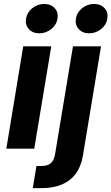

<svg xmlns="http://www.w3.org/2000/svg" viewBox="-20 -769 576 993"><path d="M12.7 0 100.1 -529.3H245.1L157.2 0ZM183.1 -596.7Q148.9 -596.7 129.2 -618.7Q109.4 -640.6 114.7 -672.9Q120.1 -705.1 147.2 -726.8Q174.3 -748.5 208.5 -748.5Q243.2 -748.5 262.9 -726.8Q282.7 -705.1 277.3 -672.9Q272.5 -640.6 245.1 -618.7Q217.8 -596.7 183.1 -596.7ZM357.4 -529.3H502.4L408.7 36.6Q399.4 92.3 371.6 129.6Q343.8 167 299.1 185.5Q254.4 204.1 194.3 204.1H149.4L168.5 89.4H195.3Q227.1 89.4 243.7 74.2Q260.3 59.1 265.1 26.9ZM440.9 -596.7Q406.7 -596.7 387 -618.7Q367.2 -640.6 372.6 -672.9Q377.9 -705.1 405 -726.8Q432.1 -748.5 466.3 -748.5Q501 -748.5 520.8 -726.8Q540.5 -705.1 535.2 -672.9Q530.3 -640.6 502.9 -618.7Q475.6 -596.7 440.9 -596.7Z"/></svg>

Font: Inter 24pt
Style: Bold Italic
Weight: 700
Italic angle: -9.3988°
Version: Version 4.001;git-66647c0bb